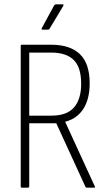

<svg xmlns="http://www.w3.org/2000/svg" viewBox="-20 -860 494 880"><path d="M79 0Q75 0 75 -6V-649Q75 -655 79 -655H215Q301 -655 346 -612Q391 -569 391 -478Q391 -406 362 -361Q333 -316 279 -302V-301L414 -7Q419 0 411 0H377Q374 0 372 -3L238 -295H114V-6Q114 0 108 0ZM114 -330H216Q287 -330 319.5 -368Q352 -406 352 -476Q352 -552 317.5 -585.5Q283 -619 215 -619H114ZM174 -724Q172 -724 171 -726Q170 -728 171 -730L228 -835Q232 -840 236 -840H267Q270 -840 271 -838Q272 -836 270 -833L207 -728Q204 -724 200 -724Z"/></svg>

Font: Sofia Sans Condensed ExtraLight
Style: Regular
Weight: 250
Version: Version 4.100